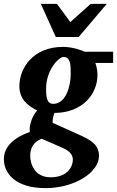

<svg xmlns="http://www.w3.org/2000/svg" viewBox="-51 -742 604 991"><path d="M533 -417V-475H387C368 -483 324 -500 274 -500C119 -500 49 -390 49 -297C49 -234 88 -197 141 -172C115 -145 98 -92 103 -61C28 -35 -31 11 -31 79C-31 151 26 229 184 229C335 229 460 147 460 63C460 5 418 -20 354 -48L221 -108C219 -119 223 -140 230 -159C375 -160 452 -256 452 -355C452 -379 447 -402 441 -417ZM314 -360C314 -299 290 -206 224 -206C191 -206 187 -239 187 -285C187 -383 254 -448 276 -448C314 -448 314 -407 314 -360ZM325 83C325 114 301 173 210 173C128 173 105 105 105 62C105 25 120 -9 164 -26L276 23C313 40 325 60 325 83ZM500 -722H417L312 -628L243 -722H160L237 -551H355Z"/></svg>

Font: Veleka
Style: Bold Italic
Weight: 700
Italic angle: -12°
Designer: Stefan Peev, Context Ltd, 2016; SIL International, 1997-2014.
Foundry: Stefan Peev, Context Ltd, 2016
Version: Version 5.000